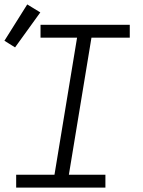

<svg xmlns="http://www.w3.org/2000/svg" viewBox="-25 -847 645 867"><path d="M48 0V-58H221L323 -677H158V-735H561V-677H388L286 -58H451V0ZM43 -633 -5 -663 98 -827 157 -791Z"/></svg>

Font: Iosevka Curly Light Extended
Style: Italic
Weight: 300
Width: 7
Italic angle: -9°
Monospace: yes
Designer: Belleve Invis
Foundry: Belleve Invis
Version: Version 11.1.0; ttfautohint (v1.8.3)